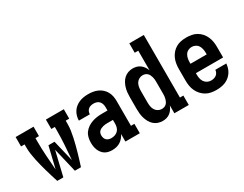

<svg xmlns="http://www.w3.org/2000/svg" viewBox="-79 -1213 2158 1698"><g transform="rotate(-30 1000.0 -363.5)"><path d="M129 0Q119 -32 109 -64Q99 -96 90 -128Q81 -160 72.5 -192.5Q64 -225 57 -257.5Q50 -290 45 -323.5Q40 -357 40 -390V-424H4V-520H187V-424H151V-390Q151 -316 156 -242Q161 -168 167 -95L219 -312H281L333 -95Q339 -168 344 -242Q349 -316 349 -390V-424H313V-520H496V-424H460V-390Q460 -357 455 -323.5Q450 -290 443 -257.5Q436 -225 427.5 -192.5Q419 -160 410 -128Q401 -96 391 -64Q381 -32 371 0H309L250 -248L191 0Z M688 8Q669 8 650 4Q631 0 615 -10Q599 -20 587 -35.5Q575 -51 568 -68.5Q561 -86 558 -105Q555 -124 555 -143Q555 -169 561 -195Q567 -221 582.5 -242Q598 -263 620 -278Q642 -293 666.5 -301.5Q691 -310 717 -313.5Q743 -317 769 -317H825V-351Q825 -367 820.5 -382.5Q816 -398 805.5 -410Q795 -422 779.5 -427Q764 -432 748 -432Q734 -432 720 -428.5Q706 -425 695 -416Q684 -407 678.5 -393.5Q673 -380 673 -366H561Q561 -389 567.5 -412Q574 -435 586.5 -454.5Q599 -474 617.5 -488.5Q636 -503 657.5 -512Q679 -521 702 -524.5Q725 -528 748 -528Q773 -528 797.5 -524Q822 -520 844 -510Q866 -500 884.5 -483.5Q903 -467 915 -445.5Q927 -424 932 -400Q937 -376 937 -351V-96H972V0H825V-77Q816 -58 802 -41.5Q788 -25 770 -13.5Q752 -2 730.5 3Q709 8 688 8ZM734 -88Q752 -88 770 -94Q788 -100 801 -113Q814 -126 819.5 -144Q825 -162 825 -180V-221H769Q757 -221 745.5 -220Q734 -219 723 -216Q712 -213 701.5 -208Q691 -203 683 -195.5Q675 -188 671 -176.5Q667 -165 667 -154Q667 -141 671 -128Q675 -115 684.5 -105.5Q694 -96 707 -92Q720 -88 734 -88Z M1203 8Q1179 8 1156 0Q1133 -8 1115 -24Q1097 -40 1085.5 -61Q1074 -82 1067 -105Q1060 -128 1057.5 -152Q1055 -176 1055 -200V-320Q1055 -344 1057.5 -368Q1060 -392 1067 -415Q1074 -438 1085.5 -459Q1097 -480 1115 -496Q1133 -512 1156 -520Q1179 -528 1203 -528Q1223 -528 1243 -522.5Q1263 -517 1279 -504.5Q1295 -492 1306.5 -475Q1318 -458 1325 -439V-639H1289V-735H1437V-96H1472V0H1325V-81Q1318 -62 1306.5 -45Q1295 -28 1279 -15.5Q1263 -3 1243 2.5Q1223 8 1203 8ZM1249 -88Q1262 -88 1274 -92Q1286 -96 1295.5 -105Q1305 -114 1310.5 -125.5Q1316 -137 1319.5 -149.5Q1323 -162 1324 -174.5Q1325 -187 1325 -200V-320Q1325 -333 1324 -345.5Q1323 -358 1319.5 -370.5Q1316 -383 1310.5 -394.5Q1305 -406 1295.5 -415Q1286 -424 1274 -428Q1262 -432 1249 -432Q1229 -432 1211.5 -422Q1194 -412 1184 -395.5Q1174 -379 1170.5 -359.5Q1167 -340 1167 -320V-200Q1167 -180 1170.5 -160.5Q1174 -141 1184 -124.5Q1194 -108 1211.5 -98Q1229 -88 1249 -88Z M1752 8Q1725 8 1698 3Q1671 -2 1647.5 -15.5Q1624 -29 1605.5 -49.5Q1587 -70 1575.5 -94.5Q1564 -119 1559.5 -146Q1555 -173 1555 -200V-320Q1555 -347 1559.5 -374Q1564 -401 1575 -425.5Q1586 -450 1604 -470.5Q1622 -491 1645.5 -504.5Q1669 -518 1696 -523Q1723 -528 1750 -528Q1777 -528 1804 -523Q1831 -518 1854.5 -504.5Q1878 -491 1896 -470.5Q1914 -450 1925 -425.5Q1936 -401 1940.5 -374Q1945 -347 1945 -320V-212H1667V-200Q1667 -180 1670.5 -160Q1674 -140 1685 -123.5Q1696 -107 1714 -97.5Q1732 -88 1752 -88Q1766 -88 1780 -91.5Q1794 -95 1805.5 -103.5Q1817 -112 1823.5 -125Q1830 -138 1831 -152H1943Q1941 -129 1934 -106.5Q1927 -84 1914 -65Q1901 -46 1882.5 -31Q1864 -16 1842.5 -7.5Q1821 1 1798 4.5Q1775 8 1752 8ZM1667 -308H1833V-320Q1833 -340 1829.5 -359.5Q1826 -379 1816 -396Q1806 -413 1788 -422.5Q1770 -432 1750 -432Q1730 -432 1712 -422.5Q1694 -413 1684 -396Q1674 -379 1670.5 -359.5Q1667 -340 1667 -320Z"/></g></svg>

Font: Iosevka Curly Slab
Style: Bold
Weight: 700
Monospace: yes
Designer: Belleve Invis
Foundry: Belleve Invis
Version: Version 22.1.2; ttfautohint (v1.8.4)